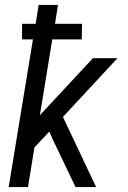

<svg xmlns="http://www.w3.org/2000/svg" viewBox="-20 -755 515 775"><path d="M15 0 113 -596H69V-659H124L136 -735H214L202 -659H311L310 -596H191L141 -290L355 -520H454L234 -283L368 0H285L193 -192L179 -224L119 -160L93 0Z"/></svg>

Font: Iosevka QP
Style: Italic
Weight: 400
Italic angle: -9°
Designer: Belleve Invis
Foundry: Belleve Invis
Version: Version 20.0.0; ttfautohint (v1.8.4)